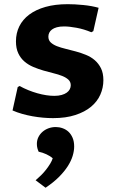

<svg xmlns="http://www.w3.org/2000/svg" viewBox="-20 -547 546 905"><path d="M63.5 -136.7 72.3 -141.6Q112.8 -119.6 156.2 -107.4Q199.7 -95.2 235.8 -95.2Q255.9 -95.2 270.5 -99.4Q285.2 -103.5 294.7 -110.4Q304.2 -117.2 308.8 -126.2Q313.5 -135.3 313.5 -145Q313.5 -161.1 302.5 -171.4Q291.5 -181.6 273.2 -189Q254.9 -196.3 231.7 -201.9Q208.5 -207.5 184.3 -214.6Q160.2 -221.7 137 -231.4Q113.8 -241.2 95.5 -256.8Q77.1 -272.5 66.2 -295.7Q55.2 -318.8 55.2 -352.1Q55.2 -390.6 71 -422.9Q86.9 -455.1 117.9 -478.3Q148.9 -501.5 194.3 -514.4Q239.7 -527.3 299.3 -527.3Q314.5 -527.3 333.5 -526.4Q352.5 -525.4 372.3 -523.4Q392.1 -521.5 410.9 -518.1Q429.7 -514.6 444.8 -510.3L419.9 -400.4L410.6 -395Q375.5 -409.7 341.1 -416Q306.6 -422.4 282.2 -422.4Q262.2 -422.4 248 -418.5Q233.9 -414.6 225.1 -408Q216.3 -401.4 212.2 -392.8Q208 -384.3 208 -374.5Q208 -357.4 219.2 -346.9Q230.5 -336.4 248.5 -329.3Q266.6 -322.3 290 -316.7Q313.5 -311 337.6 -304.4Q361.8 -297.9 385.3 -288.3Q408.7 -278.8 426.8 -263.2Q444.8 -247.6 456.1 -224.9Q467.3 -202.1 467.3 -168.9Q467.3 -133.3 452.9 -100.8Q438.5 -68.4 409.2 -43.9Q379.9 -19.5 335.2 -4.9Q290.5 9.8 230 9.8Q207 9.8 182.4 7.6Q157.7 5.4 133.1 1Q108.4 -3.4 84.2 -10.3Q60.1 -17.1 39.1 -26.4ZM147.9 302.7Q161.6 291 174.6 278.1Q187.5 265.1 198 251.5Q208.5 237.8 216.6 224.6Q224.6 211.4 228.5 199.2Q216.8 188.5 198.7 180.2Q180.7 171.9 162.1 168Q158.7 160.6 156.2 151.4Q153.8 142.1 153.8 131.3Q153.8 113.8 161.1 99.1Q168.5 84.5 180.7 74Q192.9 63.5 209 57.6Q225.1 51.8 242.7 51.8Q259.3 51.8 275.1 57.4Q291 63 303 74.2Q314.9 85.4 322.3 102.8Q329.6 120.1 329.6 143.6Q329.6 164.1 322.5 187.7Q315.4 211.4 299.3 236.6Q283.2 261.7 257.6 287.4Q231.9 313 194.8 337.9Z"/></svg>

Font: Proza Libre
Style: Bold
Weight: 700
Designer: Jasper de Waard
Foundry: Jasper de Waard
Version: Version 1.000; ttfautohint (v1.4.1.8-43bc)